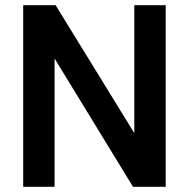

<svg xmlns="http://www.w3.org/2000/svg" viewBox="-20 -717 725 737"><path d="M616 0H490.5L189.5 -492.5V0H69V-697H193.5L495.5 -206V-697H616Z"/></svg>

Font: Acari Sans Neue
Style: Bold
Weight: 700
Designer: Alfredo Marco Pradil (font), Cristiano Sobral (main changes)
Foundry: Hanken Design Co. (font), Cristiano Sobral (main changes)
Version: Version 2.459;March 19, 2022;FontCreator 14.0.0.2808 64-bit;